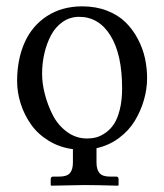

<svg xmlns="http://www.w3.org/2000/svg" viewBox="-20 -462 520 608"><path d="M34.2 -205.1Q34.2 -273.9 57.9 -327.1Q81.5 -380.4 128.9 -411.1Q176.3 -441.9 240.7 -441.9Q283.7 -441.9 318.8 -428.2Q354 -414.6 377.2 -391.8Q400.4 -369.1 416.3 -339.1Q432.1 -309.1 439 -277.8Q445.8 -246.6 445.8 -214.4Q445.8 -180.2 435.8 -145.5Q425.8 -110.8 407 -79.6Q388.2 -48.3 356.7 -24.9Q325.2 -1.5 285.6 7.3V52.7Q285.6 75.2 295.2 86.2Q304.7 97.2 328.1 97.2H347.7Q355.5 97.2 355.5 105.5V124L353.5 126Q285.2 124 246.1 124L142.6 126L140.6 124V105.5Q140.6 97.2 148.4 97.2H168Q191.9 97.2 201.4 86.2Q210.9 75.2 210.9 52.7V10.3Q168.9 4.9 134.5 -16.1Q100.1 -37.1 78.6 -67.4Q57.1 -97.7 45.7 -133.3Q34.2 -168.9 34.2 -205.1ZM230.5 -408.7Q201.7 -408.7 178.7 -392.8Q155.8 -377 141.8 -350.8Q127.9 -324.7 120.6 -293.2Q113.3 -261.7 113.3 -228Q113.3 -197.8 122.1 -163.6Q130.9 -129.4 147.2 -97.4Q163.6 -65.4 192.1 -44.4Q220.7 -23.4 255.9 -23.4Q271 -23.4 284.9 -27.1Q298.8 -30.8 314.2 -41.5Q329.6 -52.2 340.8 -69.1Q352.1 -85.9 359.4 -115.2Q366.7 -144.5 366.7 -182.1Q366.7 -290 329.8 -349.4Q293 -408.7 230.5 -408.7Z"/></svg>

Font: Libertinage
Style: f
Weight: 400
Designer: OSP
Foundry: OSP
Version: Version 1.0; 2008; OFL relea